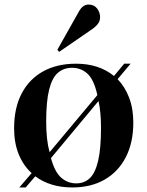

<svg xmlns="http://www.w3.org/2000/svg" viewBox="-20 -810 647 844"><path d="M65 14 119 -49Q82 -83 62 -132.5Q42 -182 42 -246Q42 -336 75.5 -399.5Q109 -463 170 -496.5Q231 -530 314 -530Q415 -530 481 -476L526 -530H554L497 -462Q529 -429 547.5 -381Q566 -333 566 -271Q566 -183 533 -119Q500 -55 440 -20.5Q380 14 298 14Q201 14 135 -35L93 14ZM198 -141 408 -392Q393 -460 364.5 -486Q336 -512 297 -512Q260 -512 234.5 -490Q209 -468 196 -416Q183 -364 183 -276Q183 -194 198 -141ZM315 -4Q351 -4 375 -27Q399 -50 411.5 -103.5Q424 -157 424 -248Q424 -318 413 -366L204 -115Q221 -53 249.5 -28.5Q278 -4 315 -4ZM240 -582 232 -591 325 -756Q335 -775 346 -782.5Q357 -790 369 -790Q394 -790 407 -772.5Q420 -755 420 -734Q420 -717 409 -703.5Q398 -690 381 -679Z"/></svg>

Font: Literata 72pt SemiBold
Style: Regular
Weight: 600
Designer: Latin by Veronika Burian and Jose Scaglione. Greek by Irene Vlachou. Cyrillic by Vera Evstafieva.
Foundry: TypeTogether
Version: Version 3.002